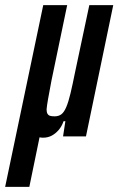

<svg xmlns="http://www.w3.org/2000/svg" viewBox="-76 -530 460 746"><path d="M-56 196 92 -510H185L124 -217Q115 -170 110.5 -144Q106 -118 105 -105Q105 -94 108.5 -88Q112 -82 118.5 -80Q125 -78 136 -78Q152 -78 162.5 -86Q173 -94 181.5 -114Q190 -134 198 -167.5Q206 -201 216 -251L271 -510H364L258 0H169L178 -59H171Q164 -39 152 -25Q140 -11 125 -3Q110 5 91 5Q76 5 65 -1.5Q54 -8 48 -18L87 -42L38 196Z"/></svg>

Font: Saira UltraCondensed
Style: Bold Italic
Weight: 700
Width: 1
Italic angle: -12°
Designer: Hector Gatti with collaboration of the Omnibus-Type team
Foundry: Omnibus-Type
Version: Version 1.101